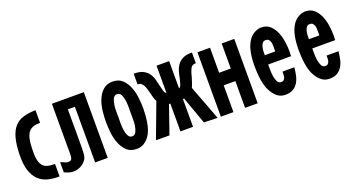

<svg xmlns="http://www.w3.org/2000/svg" viewBox="-39 -925 2514 1362"><g transform="rotate(-20 1217.5 -243.5)"><path d="M239 -398Q209 -398 187.5 -391Q166 -384 152 -366.5Q138 -349 131 -319Q124 -289 123 -242Q121 -195 126.5 -165Q132 -135 145.5 -117.5Q159 -100 182 -93.5Q205 -87 239 -87V7Q190 8 149.5 -3Q109 -14 81 -42Q53 -70 38 -117.5Q23 -165 25 -239Q27 -312 40.5 -361Q54 -410 80 -439Q106 -468 145.5 -480Q185 -492 239 -493Z M457 -138Q457 -118 455.5 -91.5Q454 -65 445 -47Q430 -22 403 -7Q376 8 343 8Q326 8 310 3Q294 -2 280 -9H277V-85H282L288 -83Q298 -78 310.5 -73Q323 -68 331 -68Q354 -68 359 -81.5Q364 -95 364 -112V-496H605V0H510V-420H457Z M821 11Q774 11 746.5 -16Q719 -43 704 -82Q689 -121 684.5 -165Q680 -209 680 -243Q680 -277 684.5 -321Q689 -365 704 -404Q719 -443 747 -470Q775 -497 821 -497Q867 -497 895 -470Q923 -443 938 -404Q953 -365 957.5 -321Q962 -277 962 -243Q962 -221 960 -194Q958 -167 953.5 -139.5Q949 -112 940 -86.5Q931 -61 918 -43Q900 -18 876.5 -3.5Q853 11 821 11ZM821 -84Q841 -84 851 -104Q861 -124 864.5 -150.5Q868 -177 867.5 -203.5Q867 -230 867 -243Q867 -256 867.5 -282.5Q868 -309 864.5 -335.5Q861 -362 851.5 -382Q842 -402 821 -402Q800 -402 790.5 -382Q781 -362 777.5 -335.5Q774 -309 774.5 -282.5Q775 -256 775 -243Q775 -230 774.5 -203.5Q774 -177 777.5 -150.5Q781 -124 791 -104Q801 -84 821 -84Z M1417 -417Q1391 -417 1379.5 -391.5Q1368 -366 1361 -335Q1357 -321 1350 -299.5Q1343 -278 1335 -261H1336L1433 -5V0H1428L1337 -3H1332L1258 -210H1249V0H1154V-210H1144L1071 0H971V-5L1067 -261H1068Q1058 -278 1053 -298.5Q1048 -319 1044 -334Q1040 -349 1035.5 -364Q1031 -379 1024.5 -390.5Q1018 -402 1009 -409.5Q1000 -417 987 -417H982V-498H987Q1028 -498 1053.5 -484.5Q1079 -471 1093.5 -450Q1108 -429 1114.5 -404.5Q1121 -380 1126 -357Q1131 -333 1136.5 -314.5Q1142 -296 1154 -290V-496H1249V-290Q1261 -295 1267 -314Q1273 -333 1278 -356Q1282 -379 1289 -404Q1296 -429 1310 -449.5Q1324 -470 1349.5 -484Q1375 -498 1417 -498H1422V-417Z M1459 -486H1554V-297H1642V-486H1737V0H1642V-202H1554V0H1459Z M2069 -151Q2066 -122 2060 -93Q2054 -64 2040.5 -41Q2027 -18 2004 -3.5Q1981 11 1945 11Q1910 11 1886 -7.5Q1862 -26 1845 -55Q1832 -76 1824.5 -101.5Q1817 -127 1813 -153.5Q1809 -180 1807.5 -207Q1806 -234 1806 -258Q1806 -285 1809 -318Q1812 -351 1821 -382.5Q1830 -414 1847 -440.5Q1864 -467 1891 -482Q1903 -489 1916 -493Q1929 -497 1943 -497Q1984 -497 2009.5 -473.5Q2035 -450 2049.5 -415.5Q2064 -381 2069.5 -342Q2075 -303 2075 -272Q2075 -262 2074.5 -252.5Q2074 -243 2074 -233H1901Q1901 -221 1901 -196Q1901 -171 1904.5 -146Q1908 -121 1917.5 -102.5Q1927 -84 1946 -84Q1959 -84 1966 -91Q1973 -98 1976 -108Q1979 -118 1979 -130Q1979 -142 1979 -151ZM1980 -333Q1980 -342 1979.5 -354Q1979 -366 1975.5 -376.5Q1972 -387 1964.5 -394.5Q1957 -402 1944 -402Q1927 -402 1918.5 -391Q1910 -380 1906 -364Q1902 -348 1901.5 -331.5Q1901 -315 1901 -303H1980Z M2402 -151Q2399 -122 2393 -93Q2387 -64 2373.5 -41Q2360 -18 2337 -3.5Q2314 11 2278 11Q2243 11 2219 -7.5Q2195 -26 2178 -55Q2165 -76 2157.5 -101.5Q2150 -127 2146 -153.5Q2142 -180 2140.5 -207Q2139 -234 2139 -258Q2139 -285 2142 -318Q2145 -351 2154 -382.5Q2163 -414 2180 -440.5Q2197 -467 2224 -482Q2236 -489 2249 -493Q2262 -497 2276 -497Q2317 -497 2342.5 -473.5Q2368 -450 2382.5 -415.5Q2397 -381 2402.5 -342Q2408 -303 2408 -272Q2408 -262 2407.5 -252.5Q2407 -243 2407 -233H2234Q2234 -221 2234 -196Q2234 -171 2237.5 -146Q2241 -121 2250.5 -102.5Q2260 -84 2279 -84Q2292 -84 2299 -91Q2306 -98 2309 -108Q2312 -118 2312 -130Q2312 -142 2312 -151ZM2313 -333Q2313 -342 2312.5 -354Q2312 -366 2308.5 -376.5Q2305 -387 2297.5 -394.5Q2290 -402 2277 -402Q2260 -402 2251.5 -391Q2243 -380 2239 -364Q2235 -348 2234.5 -331.5Q2234 -315 2234 -303H2313Z"/></g></svg>

Font: Osterbar
Style: Regular
Weight: 500
Width: 3
Designer: Peter Wiegel, Basierend auf Erbar schmal-halbfette Grotesk v. Jacob Erbar
Foundry: Peter Wiegel
Version: Version 1.0